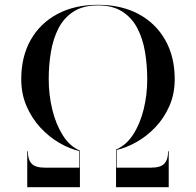

<svg xmlns="http://www.w3.org/2000/svg" viewBox="-20 -780 816 800"><path d="M313 -150Q270.5 -159.5 227.5 -184.5Q184.5 -209.5 148.5 -248.2Q112.5 -287 90.5 -338Q68.5 -389 68.5 -450Q68.5 -544 108 -613.8Q147.5 -683.5 219.5 -721.8Q291.5 -760 388 -760Q485 -760 556.8 -721.8Q628.5 -683.5 668.2 -613.8Q708 -544 708 -450Q708 -389 686 -338.8Q664 -288.5 628 -250.5Q592 -212.5 549 -188.2Q506 -164 463.5 -154.5V-157Q505.5 -174.5 534.5 -219Q563.5 -263.5 578.5 -324Q593.5 -384.5 593.5 -450Q593.5 -508.5 584.2 -563.8Q575 -619 552.2 -662.5Q529.5 -706 489.5 -731.8Q449.5 -757.5 388 -757.5Q326.5 -757.5 286.5 -731.8Q246.5 -706 224 -662.5Q201.5 -619 192.2 -563.8Q183 -508.5 183 -450Q183 -384.5 198 -323Q213 -261.5 242 -215.8Q271 -170 313 -152.5ZM93.5 0V-150H96Q96 -115 111.8 -98.2Q127.5 -81.5 166 -81.5H310.5V-151.5L313 -150.5V0ZM463.5 0V-155.5L466 -156V-81.5H610.5Q649 -81.5 664.8 -98.2Q680.5 -115 680.5 -150H683V0Z"/></svg>

Font: Bodoni Moda 72pt
Style: Regular
Weight: 400
Designer: Owen Earl
Foundry: indestructible type
Version: Version 2.005